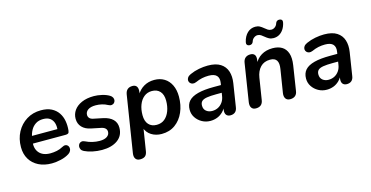

<svg xmlns="http://www.w3.org/2000/svg" viewBox="-88 -1179 3486 1804"><g transform="rotate(-15 1654.5 -277.0)"><path d="M280 10Q206 10 151.5 -17.5Q97 -45 67 -95Q37 -145 37 -212Q37 -294 71.5 -358.5Q106 -423 167 -461Q228 -499 307 -499Q368 -499 409 -478Q450 -457 474 -421.5Q498 -386 506 -341Q514 -296 509 -249Q507 -228 498 -222Q489 -216 473 -216H137L147 -288H427L410 -273Q416 -313 407 -344.5Q398 -376 373.5 -395Q349 -414 306 -414Q262 -414 232 -394Q202 -374 185 -342.5Q168 -311 162 -275L157 -244Q145 -171 181 -128Q217 -85 291 -85Q321 -85 353 -91.5Q385 -98 411 -113Q430 -124 444.5 -122.5Q459 -121 467.5 -111.5Q476 -102 478 -88.5Q480 -75 473.5 -60.5Q467 -46 451 -35Q416 -12 368 -1Q320 10 280 10Z M768 10Q721 10 676.5 0.5Q632 -9 599 -25Q580 -34 572.5 -48.5Q565 -63 566.5 -77.5Q568 -92 576.5 -102.5Q585 -113 599.5 -116Q614 -119 632 -110Q664 -94 699 -86Q734 -78 768 -78Q815 -78 840 -95.5Q865 -113 865 -142Q865 -162 851 -175Q837 -188 810 -193L718 -212Q663 -223 632.5 -255.5Q602 -288 602 -337Q602 -382 627.5 -418.5Q653 -455 702.5 -477Q752 -499 822 -499Q858 -499 899.5 -489.5Q941 -480 971 -462Q988 -452 995 -437.5Q1002 -423 999.5 -409.5Q997 -396 988 -386.5Q979 -377 964 -375Q949 -373 931 -383Q906 -397 876 -404Q846 -411 816 -411Q767 -411 741 -392.5Q715 -374 715 -344Q715 -326 726.5 -313Q738 -300 763 -295L855 -276Q915 -263 946.5 -231.5Q978 -200 978 -151Q978 -74 920.5 -32Q863 10 768 10Z M1090 188Q1061 188 1047 169Q1033 150 1038 116L1125 -433Q1130 -465 1148 -481Q1166 -497 1197 -497Q1226 -497 1238.5 -478Q1251 -459 1246 -424L1237 -368L1235 -398Q1263 -447 1307.5 -473Q1352 -499 1409 -499Q1465 -499 1506.5 -473.5Q1548 -448 1571 -400.5Q1594 -353 1594 -288Q1594 -205 1564.5 -137.5Q1535 -70 1480 -30Q1425 10 1348 10Q1292 10 1248.5 -17Q1205 -44 1188 -97H1197L1161 129Q1156 160 1139 174Q1122 188 1090 188ZM1325 -85Q1371 -85 1402.5 -111Q1434 -137 1451 -182Q1468 -227 1468 -282Q1468 -341 1439.5 -372.5Q1411 -404 1361 -404Q1316 -404 1284 -378Q1252 -352 1235 -307.5Q1218 -263 1218 -207Q1218 -148 1246.5 -116.5Q1275 -85 1325 -85Z M1823 10Q1778 10 1741 -10.5Q1704 -31 1681.5 -65Q1659 -99 1659 -141Q1659 -193 1688 -225.5Q1717 -258 1778 -274Q1839 -290 1934 -290H2014L2003 -218H1940Q1881 -218 1846 -212Q1811 -206 1796 -191Q1781 -176 1781 -149Q1781 -114 1804.5 -95Q1828 -76 1862 -76Q1894 -76 1920 -89.5Q1946 -103 1964 -128.5Q1982 -154 1987 -189L2006 -308Q2014 -355 1991.5 -380Q1969 -405 1913 -405Q1880 -405 1849 -398.5Q1818 -392 1785 -377Q1766 -369 1751 -372Q1736 -375 1726.5 -385.5Q1717 -396 1716 -410.5Q1715 -425 1724.5 -439Q1734 -453 1756 -463Q1798 -482 1843.5 -490.5Q1889 -499 1929 -499Q2008 -499 2053 -470Q2098 -441 2114 -391Q2130 -341 2120 -277L2085 -54Q2081 -23 2063.5 -7.5Q2046 8 2017 8Q1990 8 1976.5 -9.5Q1963 -27 1968 -61L1978 -124L1985 -104Q1971 -65 1945.5 -39.5Q1920 -14 1888.5 -2Q1857 10 1823 10Z M2265 7Q2236 7 2222.5 -12.5Q2209 -32 2214 -66L2272 -435Q2277 -466 2295.5 -481.5Q2314 -497 2344 -497Q2372 -497 2385 -480Q2398 -463 2393 -429L2383 -365L2379 -390Q2404 -443 2450.5 -471Q2497 -499 2560 -499Q2614 -499 2650.5 -477Q2687 -455 2702.5 -409.5Q2718 -364 2707 -293L2670 -55Q2666 -24 2647.5 -8.5Q2629 7 2598 7Q2569 7 2555 -12.5Q2541 -32 2546 -66L2582 -291Q2591 -346 2573.5 -373.5Q2556 -401 2510 -401Q2451 -401 2415.5 -364Q2380 -327 2370 -263L2337 -55Q2328 7 2265 7ZM2359 -582Q2344 -583 2336.5 -593Q2329 -603 2333 -619Q2339 -647 2351 -669Q2363 -691 2379 -706Q2395 -721 2414.5 -728.5Q2434 -736 2456 -736Q2481 -736 2499 -726Q2517 -716 2532 -703Q2547 -690 2562 -680Q2577 -670 2596 -670Q2616 -670 2632.5 -683Q2649 -696 2655 -717Q2659 -730 2669 -736.5Q2679 -743 2693 -742Q2708 -741 2715.5 -731.5Q2723 -722 2719 -705Q2711 -668 2693 -641.5Q2675 -615 2650.5 -601.5Q2626 -588 2596 -588Q2571 -588 2552.5 -598Q2534 -608 2519 -621Q2504 -634 2489 -644Q2474 -654 2456 -654Q2437 -654 2420 -641Q2403 -628 2397 -607Q2393 -594 2383 -587.5Q2373 -581 2359 -582Z M2955 10Q2910 10 2873 -10.5Q2836 -31 2813.5 -65Q2791 -99 2791 -141Q2791 -193 2820 -225.5Q2849 -258 2910 -274Q2971 -290 3066 -290H3146L3135 -218H3072Q3013 -218 2978 -212Q2943 -206 2928 -191Q2913 -176 2913 -149Q2913 -114 2936.5 -95Q2960 -76 2994 -76Q3026 -76 3052 -89.5Q3078 -103 3096 -128.5Q3114 -154 3119 -189L3138 -308Q3146 -355 3123.5 -380Q3101 -405 3045 -405Q3012 -405 2981 -398.5Q2950 -392 2917 -377Q2898 -369 2883 -372Q2868 -375 2858.5 -385.5Q2849 -396 2848 -410.5Q2847 -425 2856.5 -439Q2866 -453 2888 -463Q2930 -482 2975.5 -490.5Q3021 -499 3061 -499Q3140 -499 3185 -470Q3230 -441 3246 -391Q3262 -341 3252 -277L3217 -54Q3213 -23 3195.5 -7.5Q3178 8 3149 8Q3122 8 3108.5 -9.5Q3095 -27 3100 -61L3110 -124L3117 -104Q3103 -65 3077.5 -39.5Q3052 -14 3020.5 -2Q2989 10 2955 10Z"/></g></svg>

Font: Nunito ExtraLight
Style: Italic
Weight: 200
Italic angle: -9°
Designer: Vernon Adams
Foundry: Vernon Adams
Version: Version 3.602